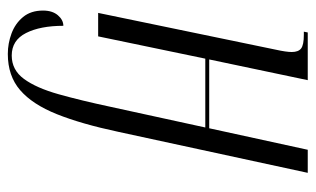

<svg xmlns="http://www.w3.org/2000/svg" viewBox="-178 -398 807 491"><g transform="rotate(90 225.5 -152.5)"><path d="M118 231Q91 231 65.5 221.5Q40 212 23.5 192Q7 172 7 141Q7 117 19 103Q31 89 46 89Q46 148 64.5 184.5Q83 221 122 221Q159 221 182 189.5Q205 158 221 101Q237 44 253 -31L306 -274H130L73 0H13L107 -454Q113 -481 113 -495Q113 -512 104 -519Q95 -526 69 -526H61L63 -536H185L132 -284H308L363 -536H422L317 -51Q297 43 272 105.5Q247 168 210.5 199.5Q174 231 118 231Z"/></g></svg>

Font: Noto Serif Display ExtraCondensed Light
Style: Italic
Weight: 300
Width: 2
Italic angle: -12°
Designer: Monotype Design Team
Foundry: Monotype Imaging Inc.
Version: Version 2.009